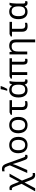

<svg xmlns="http://www.w3.org/2000/svg" viewBox="2334 -3190 1085 5815"><g transform="rotate(-90 2876.5 -282.5)"><path d="M89.8 -539.1Q118.2 -539.1 137.7 -528.1Q157.2 -517.1 172.6 -495.4Q188 -473.6 210 -417L277.8 -245.1L431.2 -536.1H524.9L314.9 -160.2L408.2 76.2Q428.2 128.4 448 148.2Q467.8 168 500 168Q521.5 168 544.9 164.1V231.9Q513.2 240.2 482.9 240.2Q426.8 240.2 392.1 211.4Q357.4 182.6 328.1 104L256.8 -82L83 240.2H-11.2L216.8 -169.9L134.8 -382.8Q120.1 -422.9 103.3 -445.3Q86.4 -467.8 61 -467.8Q41.5 -467.8 27.8 -461.9V-530.8Q53.7 -539.1 89.8 -539.1Z M544.9 0 775.9 -525.9 749 -601.1Q732.4 -644.5 720.5 -660.6Q708.5 -676.8 692.1 -684.8Q675.8 -692.9 651.9 -692.9Q621.6 -692.9 595.7 -687V-757.8Q628.9 -766.1 661.6 -766.1Q707.5 -766.1 737.8 -751.5Q768.1 -736.8 790.3 -705.3Q812.5 -673.8 839.8 -598.1L1012.7 -116.2Q1022.5 -88.4 1033.9 -75.2Q1045.4 -62 1063 -62Q1074.7 -62 1092.8 -66.9V-2Q1068.4 9.8 1035.6 9.8Q999.5 9.8 977.5 -8.3Q955.6 -26.4 939.9 -70.8L866.7 -275.9Q825.2 -394.5 816.9 -435.1H813Q796.9 -373.5 757.8 -280.8L635.7 0Z M1638.7 -269Q1638.7 -137.7 1572.3 -64Q1505.9 9.8 1388.7 9.8Q1315.9 9.8 1259.8 -24.2Q1203.6 -58.1 1173.3 -121.6Q1143.1 -185.1 1143.1 -269Q1143.1 -399.9 1208.5 -472.9Q1273.9 -545.9 1392.1 -545.9Q1505.4 -545.9 1572 -471.4Q1638.7 -397 1638.7 -269ZM1233.9 -269Q1233.9 -168 1273.7 -115.5Q1313.5 -63 1391.1 -63Q1467.8 -63 1507.8 -115.5Q1547.9 -168 1547.9 -269Q1547.9 -370.1 1507.6 -421.1Q1467.3 -472.2 1389.6 -472.2Q1233.9 -472.2 1233.9 -269Z M2243.7 -269Q2243.7 -137.7 2177.2 -64Q2110.8 9.8 1993.7 9.8Q1920.9 9.8 1864.7 -24.2Q1808.6 -58.1 1778.3 -121.6Q1748 -185.1 1748 -269Q1748 -399.9 1813.5 -472.9Q1878.9 -545.9 1997.1 -545.9Q2110.4 -545.9 2177 -471.4Q2243.7 -397 2243.7 -269ZM1838.9 -269Q1838.9 -168 1878.7 -115.5Q1918.5 -63 1996.1 -63Q2072.8 -63 2112.8 -115.5Q2152.8 -168 2152.8 -269Q2152.8 -370.1 2112.5 -421.1Q2072.3 -472.2 1994.6 -472.2Q1838.9 -472.2 1838.9 -269Z M2750 -536.1V-461.9H2541V-164.1Q2541 -60.1 2636.7 -60.1Q2687.5 -60.1 2721.7 -70.8V-4.9Q2702.6 2.4 2675 6.8Q2647.5 11.2 2624 11.2Q2534.7 11.2 2493.2 -30.5Q2451.7 -72.3 2451.7 -154.8V-461.9H2307.6V-501L2380.9 -536.1Z M3066.9 -63Q3147.5 -63 3183.1 -109.4Q3218.8 -155.8 3218.8 -261.2V-267.1Q3218.8 -377 3182.4 -424.6Q3146 -472.2 3065.9 -472.2Q2922.9 -472.2 2922.9 -265.1Q2922.9 -164.6 2957.3 -113.8Q2991.7 -63 3066.9 -63ZM3051.8 9.8Q2948.2 9.8 2890.1 -63Q2832 -135.7 2832 -266.1Q2832 -399.9 2891.6 -472.9Q2951.2 -545.9 3060.1 -545.9Q3119.1 -545.9 3158.2 -525.4Q3197.3 -504.9 3223.6 -463.9H3230Q3241.7 -508.8 3261.7 -536.1H3331.1Q3319.3 -502.4 3312.5 -439.2Q3305.7 -376 3305.7 -326.2V-118.2Q3305.7 -87.4 3317.6 -74.7Q3329.6 -62 3346.7 -62Q3362.3 -62 3377 -66.9V-2.9Q3369.1 1.5 3353.3 5.6Q3337.4 9.8 3320.8 9.8Q3278.3 9.8 3256.3 -11.2Q3234.4 -32.2 3226.1 -71.8H3218.8Q3189.5 -29.3 3149.2 -9.8Q3108.9 9.8 3051.8 9.8ZM3038.1 -620.1Q3052.2 -656.7 3065.2 -713.1Q3078.1 -769.5 3083 -805.2H3176.8V-793.9Q3169.4 -763.2 3143.8 -706.1Q3118.2 -648.9 3090.8 -606H3038.1Z M3960 -62Q3985.8 -62 4003.9 -71.8V-2.9Q3980 9.8 3938 9.8Q3827.1 9.8 3827.1 -118.2V-462.9H3600.1V0H3513.2V-462.9H3404.3V-501L3476.1 -536.1H4019V-462.9H3914.1V-124Q3914.1 -62 3960 -62Z M4501.5 240.2V-342.8Q4501.5 -407.2 4472.7 -439.7Q4443.8 -472.2 4381.3 -472.2Q4298.8 -472.2 4261.5 -425.5Q4224.1 -378.9 4224.1 -277.8V0H4136.2V-536.1H4207L4220.2 -462.9H4225.1Q4250 -502.4 4294.9 -524.2Q4339.8 -545.9 4394 -545.9Q4492.7 -545.9 4540.5 -498Q4588.4 -450.2 4588.4 -349.1V240.2Z M5121.6 -536.1V-461.9H4912.6V-164.1Q4912.6 -60.1 5008.3 -60.1Q5059.1 -60.1 5093.3 -70.8V-4.9Q5074.2 2.4 5046.6 6.8Q5019 11.2 4995.6 11.2Q4906.2 11.2 4864.7 -30.5Q4823.2 -72.3 4823.2 -154.8V-461.9H4679.2V-501L4752.4 -536.1Z M5438.5 -63Q5519 -63 5554.7 -109.4Q5590.3 -155.8 5590.3 -261.2V-267.1Q5590.3 -377 5554 -424.6Q5517.6 -472.2 5437.5 -472.2Q5294.4 -472.2 5294.4 -265.1Q5294.4 -164.6 5328.9 -113.8Q5363.3 -63 5438.5 -63ZM5423.3 9.8Q5319.8 9.8 5261.7 -63Q5203.6 -135.7 5203.6 -266.1Q5203.6 -399.9 5263.2 -472.9Q5322.8 -545.9 5431.6 -545.9Q5490.7 -545.9 5529.8 -525.4Q5568.8 -504.9 5595.2 -463.9H5601.6Q5613.3 -508.8 5633.3 -536.1H5702.6Q5690.9 -502.4 5684.1 -439.2Q5677.2 -376 5677.2 -326.2V-118.2Q5677.2 -87.4 5689.2 -74.7Q5701.2 -62 5718.3 -62Q5733.9 -62 5748.5 -66.9V-2.9Q5740.7 1.5 5724.9 5.6Q5709 9.8 5692.4 9.8Q5649.9 9.8 5627.9 -11.2Q5606 -32.2 5597.7 -71.8H5590.3Q5561 -29.3 5520.8 -9.8Q5480.5 9.8 5423.3 9.8Z"/></g></svg>

Font: Noto Sans Southeast Asian
Style: Regular
Weight: 400
Designer: Monotype Design Team
Foundry: Monotype Imaging Inc.
Version: Version 1.06 uh; ttfautohint (v1.4.1)